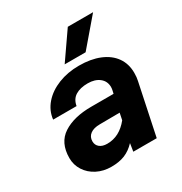

<svg xmlns="http://www.w3.org/2000/svg" viewBox="-184 -923 1017 1072"><g transform="rotate(-30 325.0 -387.5)"><path d="M381 -51Q350 -18 313.5 -3Q277 12 226 12Q175 12 134 -9Q93 -30 69.5 -66.5Q46 -103 46 -147Q46 -246 114.5 -290.5Q183 -335 295 -335H439L443 -352Q446 -364 446 -375Q446 -413 417.5 -435.5Q389 -458 343 -458Q294 -458 263.5 -439Q233 -420 226 -379H75Q81 -434 118.5 -477Q156 -520 216.5 -544Q277 -568 350 -568Q426 -568 482 -545Q538 -522 568 -479.5Q598 -437 598 -379Q598 -350 593 -329L524 0H373ZM270 -111Q310 -111 344 -129Q378 -147 407 -183L416 -227L288 -226Q248 -226 226 -209.5Q204 -193 204 -164Q204 -140 221.5 -125.5Q239 -111 270 -111ZM405 -787H568L420 -614H285Z"/></g></svg>

Font: Azeret Mono
Style: Bold Italic
Weight: 700
Italic angle: -12°
Designer: Martin Vácha
Foundry: Displaay
Version: Version 1.000; Glyphs 3.0.3, build 3074